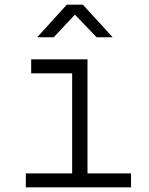

<svg xmlns="http://www.w3.org/2000/svg" viewBox="-20 -805 640 825"><path d="M91 0V-60H290V-490H114V-550H356V-60H543V0ZM140 -645 267 -785H336L464 -645H395L302 -742L211 -645Z"/></svg>

Font: Tiny ExtraLight
Style: Regular
Weight: 200
Monospace: yes
Designer: Philipp Nurullin, Konstantin Bulenkov
Foundry: JetBrains
Version: Version 2.251; ttfautohint (v1.8.4.7-5d5b)